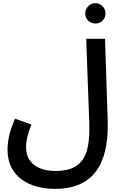

<svg xmlns="http://www.w3.org/2000/svg" viewBox="-20 -972 764 1223"><path d="M588 -822C623 -822 652 -850 652 -886C652 -922 623 -952 588 -952C552 -952 523 -922 523 -886C523 -850 552 -822 588 -822ZM28 -17C28 156 170 231 331 231C616 231 673 13 666 -206L649 -725H529L548 -208C556 -10 528 117 334 117C221 117 146 65 146 -35C146 -76 157 -119 180 -179L76 -216C37 -129 28 -64 28 -17Z"/></svg>

Font: Noto Sans Arabic SemBd
Style: Regular
Weight: 600
Designer: Monotype Design Team, Nadine Chahine, Nizar Qandah and Khaled Hosny
Foundry: Monotype Imaging Inc.
Version: Version 2.012